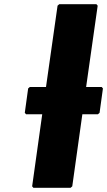

<svg xmlns="http://www.w3.org/2000/svg" viewBox="-20 -887 510 914"><path d="M181 -343 133 0 139 7H316L324 0L372 -343H446L454 -350L470 -466L464 -473H390L445 -860L439 -867H262L254 -860L199 -473H122L114 -466L98 -350L104 -343Z"/></svg>

Font: Hussar Woodtype
Style: BlkObl
Weight: 900
Foundry: Cannot Into Space Fonts
Version: Version 1.07